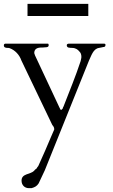

<svg xmlns="http://www.w3.org/2000/svg" viewBox="-32 -666 589 998"><path d="M118 312H132C150 307 160 301 169 287L201 219L430 -350C442 -374 452 -413 483 -417C493 -418 503 -422 510 -422C514 -425 516 -425 516 -431V-436C515 -437 514 -438 511 -439H326C321 -439 315 -437 315 -431C315 -422 321 -418 330 -418C334 -417 338 -417 343 -417C361 -417 373 -408 380 -399C388 -392 391 -382 391 -371C391 -368 391 -366 390 -362C390 -360 389 -355 387 -348C361 -269 331 -197 298 -112C297 -111 294 -105 294 -102C291 -100 289 -95 286 -95C280 -95 280 -104 277 -107L150 -378C150 -379 146 -389 146 -390C146 -412 162 -419 184 -419C190 -419 196 -419 201 -420C211 -420 221 -421 221 -431C221 -432 221 -434 220 -436C220 -438 219 -439 217 -439H0C-8 -440 -12 -437 -12 -430C-12 -419 -2 -417 8 -417C12 -417 15 -417 17 -416C46 -406 69 -381 79 -352L240 -16C245 -11 250 -3 250 6C250 7 249 10 246 16C243 22 239 32 233 46C213 95 193 139 167 197C164 200 160 206 158 210L150 216L145 222C125 242 80 235 80 273C80 296 96 312 118 312ZM111 -646V-583H427V-646Z"/></svg>

Font: fbb
Style: Regular
Weight: 400
Designer: David J. Perry, Michael Sharpe
Version: Version 1.045